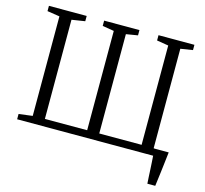

<svg xmlns="http://www.w3.org/2000/svg" viewBox="-126 -887 1296 1211"><g transform="rotate(15 522.0 -281.5)"><path d="M937 180Q935.5 157 934.2 133.2Q933 109.5 931.8 86Q930.5 62.5 929.2 40.5Q928 18.5 926.5 -0.5L883.5 -45.5H1016Q1013.5 -23.5 1010.8 -1Q1008 21.5 1005.5 44.5Q1003 67.5 1000 90.2Q997 113 994.2 135.5Q991.5 158 988.5 180ZM38.5 0V-34.5L128 -46V-696L47 -708.5V-743H293.5V-708.5L207 -695V-47.5H483V-696L407.5 -708.5V-743H638V-708.5L562 -696V-47.5H838.5V-696L762.5 -708.5V-743H997V-708.5L917.5 -696V-46.5L1005.5 -34.5V0Z"/></g></svg>

Font: Merriweather 60pt Light
Style: Regular
Weight: 300
Version: Version 2.100